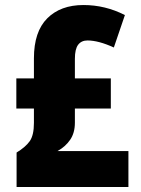

<svg xmlns="http://www.w3.org/2000/svg" viewBox="-20 -744 560 764"><path d="M312 -724Q399 -724 477 -684L433 -555Q372 -583 328 -583Q304 -583 291 -566Q278 -549 278 -510V-432H421V-312H278V-256Q278 -215 259 -187.5Q240 -160 209 -143H491V0H46V-137Q82 -159 98.5 -182.5Q115 -206 115 -255V-312H45V-432H115V-512Q115 -618 168 -671Q221 -724 312 -724Z"/></svg>

Font: Noto Sans Bengali Condensed ExtraBold
Style: Regular
Weight: 800
Width: 3
Designer: Joana Ranito - Universal Thirst; Jelle Bosma - Monotype Design Team
Foundry: Universal Thirst ehf.
Version: Version 3.000; ttfautohint (v1.8.4.7-5d5b)